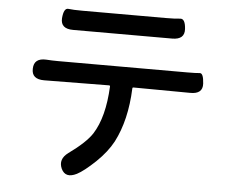

<svg xmlns="http://www.w3.org/2000/svg" viewBox="-55 -812 1109 925"><g transform="rotate(5 500.0 -349.0)"><path d="M349 40Q295 67 274 22Q254 -23 299 -56Q381 -115 411 -161Q464 -244 471 -393Q471 -398 466 -398L152 -395Q91 -395 93 -446Q94 -498 154 -495Q182 -493 211 -493H836Q878 -493 896 -495Q914 -497 917 -446Q920 -395 858 -396L584 -398Q579 -398 579 -393Q573 -239 517 -131Q489 -79 437 -29Q382 23 349 40ZM270 -649Q209 -649 212 -700Q216 -751 239 -748Q262 -745 306 -745H710Q754 -745 779 -748Q804 -751 807 -700Q810 -649 749 -649Z"/></g></svg>

Font: Resource Han Rounded KR Medium
Style: Regular
Weight: 500
Designer: Cyano Hao (round all glyphs); Ryoko NISHIZUKA 西塚涼子 (kana, bopomofo & ideographs); Paul D. Hunt (Latin, Greek & Cyrillic)
Foundry: Cyano Hao
Version: 0.990